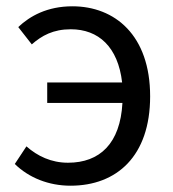

<svg xmlns="http://www.w3.org/2000/svg" viewBox="-20 -577 549 610"><path d="M38 -491 81 -436C113 -464 149 -484 205 -484C293 -484 355 -428 368 -315H130V-250H369C362 -121 297 -60 196 -60C143 -60 99 -81 64 -112L27 -56C72 -12 135 13 204 13C351 13 457 -81 457 -271C457 -465 345 -557 210 -557C130 -557 75 -526 38 -491Z"/></svg>

Font: Spoqa Han Sans Neo
Style: Regular
Weight: 400
Designer: [Spoqa Han Sans Neo] Dong-huui Kim ___ Younghwa Kang ___ Yujin Lee ___ [Noto Sans] Ryoko NISHIZUKA ____ (kana & ideograp
Foundry: Spoqa (http://www.spoqa-han-sans.com)
Version: Version 1.100;hotconv 1.0.109;makeotfexe 2.5.65596